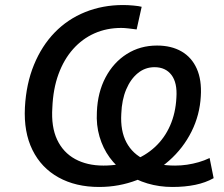

<svg xmlns="http://www.w3.org/2000/svg" viewBox="-20 -734 891 763"><path d="M374 9Q281 9 212.5 -29Q144 -67 109 -138Q74 -209 79 -307Q84 -401 115 -476.5Q146 -552 197.5 -605Q249 -658 318.5 -686Q388 -714 469 -714Q488 -714 510 -712Q532 -710 543 -707L523 -617Q508 -619 491 -621Q474 -623 462 -623Q404 -623 355.5 -601.5Q307 -580 270.5 -539Q234 -498 212.5 -439.5Q191 -381 188 -306Q183 -230 207 -179Q231 -128 278.5 -102Q326 -76 391 -76Q453 -76 505 -95Q557 -114 595.5 -149.5Q634 -185 656 -235Q678 -285 681 -346Q685 -405 661.5 -436Q638 -467 594 -467Q557 -467 528 -443.5Q499 -420 481.5 -378.5Q464 -337 462 -282Q458 -214 482.5 -168Q507 -122 556.5 -99Q606 -76 676 -76Q700 -76 723.5 -79.5Q747 -83 769.5 -89.5Q792 -96 813 -106L829 -26Q797 -8 756 0.5Q715 9 665 9Q613 9 566 -5Q519 -19 480.5 -45.5Q442 -72 415.5 -108.5Q389 -145 375.5 -191Q362 -237 365 -289Q368 -367 399.5 -426.5Q431 -486 484 -519.5Q537 -553 604 -553Q661 -553 701.5 -529.5Q742 -506 762 -461Q782 -416 778 -352Q774 -277 741 -211Q708 -145 652 -95.5Q596 -46 524.5 -18.5Q453 9 374 9Z"/></svg>

Font: Nunito Sans 10pt SemiBold
Style: Italic
Weight: 600
Italic angle: -9°
Designer: Vernon Adams
Foundry: Vernon Adams
Version: Version 3.101;gftools[0.9.27]